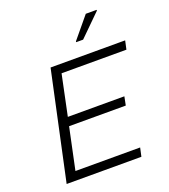

<svg xmlns="http://www.w3.org/2000/svg" viewBox="-162 -1033 1010 1149"><g transform="rotate(-20 343.0 -459.0)"><path d="M63 0 211 -688H686L674 -633H261L207 -375H567L556 -320H195L139 -55H551L539 0ZM407 -778V-783L519 -918H588V-913L451 -778Z"/></g></svg>

Font: Saira SemiExpanded Light
Style: Italic
Weight: 300
Width: 6
Italic angle: -12°
Designer: Hector Gatti with collaboration of the Omnibus-Type team
Foundry: Omnibus-Type
Version: Version 1.101